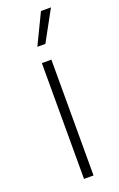

<svg xmlns="http://www.w3.org/2000/svg" viewBox="-136 -720 468 758"><g transform="rotate(-20 98.0 -340.5)"><path d="M118 0H78V-486.5H118ZM83.5 -553.5 145 -681H187L117 -553H83.5Z"/></g></svg>

Font: Anek Kannada Medium ExtraLight
Style: Regular
Weight: 250
Version: Version 1.003